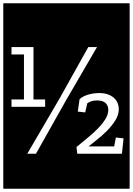

<svg xmlns="http://www.w3.org/2000/svg" viewBox="-32 -937 810 1170"><path d="M38 -605H114V-331H38V-286H243V-331H172V-650H38ZM487 -252 500 -308Q525 -325 558 -325Q596 -325 612 -308.5Q628 -292 628 -268Q628 -239 609.5 -210Q591 -181 562.5 -152Q534 -123 499.5 -95Q465 -67 434 -41L439 0H711L721 -94L674 -99L664 -45H508Q527 -61 558 -85Q589 -109 619 -139Q649 -169 670.5 -203Q692 -237 692 -273Q692 -291 685 -308.5Q678 -326 663.5 -339.5Q649 -353 626.5 -361.5Q604 -370 572 -370Q540 -370 507.5 -361Q475 -352 453 -333L442 -257ZM506 -650 331 -337 134 0H187L370 -325L559 -650ZM-12 -917H758V213H-12Z"/></svg>

Font: Zilla Slab Regular Highlight
Style: Regular
Weight: 410
Designer: Typotheque Type Foundry
Foundry: Typotheque type foundry
Version: Version 1.0; 2017